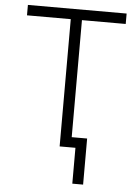

<svg xmlns="http://www.w3.org/2000/svg" viewBox="-60 -760 719 992"><g transform="rotate(5 300.0 -264.0)"><path d="M409 186V-53H329V-660H556V-714H44V-660H271V0H353V186Z"/></g></svg>

Font: Noto Sans Mono UI Light
Style: Regular
Weight: 300
Designer: Monotype Design team
Foundry: Monotype Imaging Inc.
Version: 1.000